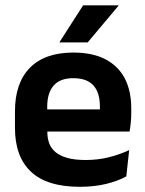

<svg xmlns="http://www.w3.org/2000/svg" viewBox="-20 -706 559 738"><path d="M286.5 12Q160.5 12 99 -46Q37.5 -104 37.5 -214V-278Q37.5 -387 95 -445.5Q152.5 -504 262 -504Q336 -504 385.5 -478Q435 -452 459.8 -404.2Q484.5 -356.5 484.5 -290V-272.5Q484.5 -254.5 482.8 -235.8Q481 -217 478 -200.5H362Q363.5 -228 363.8 -252.8Q364 -277.5 364 -297.5Q364 -332 353 -356.2Q342 -380.5 319.5 -393Q297 -405.5 262 -405.5Q210.5 -405.5 186 -377Q161.5 -348.5 161.5 -296V-250.5L162 -236V-197.5Q162 -174.5 169.2 -155Q176.5 -135.5 193.5 -121.2Q210.5 -107 238.8 -99Q267 -91 309.5 -91Q355.5 -91 397.2 -101.2Q439 -111.5 476.5 -129L465.5 -28Q432 -9.5 386.8 1.2Q341.5 12 286.5 12ZM105.5 -200.5V-285.5H452V-200.5ZM299.5 -685.5H435.5V-684L317 -543H209V-544.5Z"/></svg>

Font: Anek Odia SemiBold
Style: Regular
Weight: 600
Version: Version 1.003